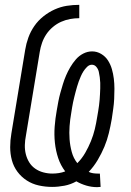

<svg xmlns="http://www.w3.org/2000/svg" viewBox="-20 -763 540 792"><path d="M381 9Q358 9 336 2.5Q314 -4 295 -15Q272 -2 246 3Q220 8 195 8Q167 8 140 2Q113 -4 90.5 -18.5Q68 -33 52 -54.5Q36 -76 29 -102Q22 -128 22 -156Q22 -184 27 -213L84 -558Q88 -583 97 -608Q106 -633 121.5 -655.5Q137 -678 159 -695.5Q181 -713 205.5 -724Q230 -735 255.5 -739Q281 -743 307 -743V-688Q288 -688 269 -684.5Q250 -681 232 -673Q214 -665 198 -651.5Q182 -638 171 -621.5Q160 -605 153.5 -586.5Q147 -568 144 -549L87 -204Q83 -184 82.5 -164.5Q82 -145 86.5 -127Q91 -109 100.5 -93.5Q110 -78 125 -67.5Q140 -57 158.5 -52Q177 -47 196 -47Q209 -47 222.5 -49Q236 -51 249 -56Q230 -81 220 -111Q210 -141 206.5 -174Q203 -207 205.5 -240.5Q208 -274 214 -307Q217 -325 220.5 -343.5Q224 -362 229 -380Q234 -398 239.5 -416Q245 -434 252.5 -451.5Q260 -469 270 -486Q280 -503 293 -518Q306 -533 323.5 -542Q341 -551 360 -551Q380 -551 397.5 -540.5Q415 -530 425.5 -513.5Q436 -497 441.5 -478Q447 -459 449.5 -438.5Q452 -418 452 -397Q452 -376 451 -355Q450 -334 447 -313.5Q444 -293 441 -272Q436 -243 429 -214Q422 -185 410.5 -157.5Q399 -130 383 -103Q367 -76 346 -54Q354 -50 363.5 -48.5Q373 -47 383 -47Q385 -47 387 -47Q389 -47 392 -47L395 8Q391 8 387.5 8.5Q384 9 381 9ZM299 -90Q318 -109 331.5 -132.5Q345 -156 355 -180.5Q365 -205 371 -230Q377 -255 381 -281Q383 -293 385 -304.5Q387 -316 388.5 -328Q390 -340 391 -351.5Q392 -363 392.5 -375Q393 -387 393.5 -398.5Q394 -410 393.5 -421.5Q393 -433 391.5 -444.5Q390 -456 387.5 -467Q385 -478 377.5 -487Q370 -496 359 -496Q348 -496 339 -487Q330 -478 324 -468.5Q318 -459 313.5 -448.5Q309 -438 305 -427.5Q301 -417 298 -406Q295 -395 292 -384.5Q289 -374 286.5 -363Q284 -352 281.5 -341.5Q279 -331 277.5 -320Q276 -309 274 -298Q269 -270 267 -242.5Q265 -215 267 -188.5Q269 -162 276 -136Q283 -110 299 -90Z"/></svg>

Font: Iosevka Curly Light Oblique
Style: Regular
Weight: 300
Italic angle: -9°
Monospace: yes
Designer: Belleve Invis
Foundry: Belleve Invis
Version: Version 11.1.0; ttfautohint (v1.8.3)